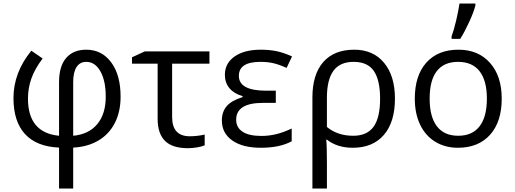

<svg xmlns="http://www.w3.org/2000/svg" viewBox="-20 -826 2914 1086"><path d="M314 240.2V8.8Q187 3.4 121.6 -67.6Q56.2 -138.7 56.2 -271Q56.2 -415.5 157.2 -539.1L221.2 -495.1Q177.7 -438 158 -383.3Q138.2 -328.6 138.2 -268.1Q138.2 -75.2 314 -58.1V-360.8Q314 -452.1 354.5 -498.5Q395 -544.9 467.8 -544.9Q555.7 -544.9 608.9 -473.4Q662.1 -401.9 662.1 -279.8Q662.1 -192.9 628.9 -129.2Q595.7 -65.4 535.2 -30.3Q474.6 4.9 394 8.8V240.2ZM578.1 -278.8Q578.1 -369.1 547.9 -422.6Q517.6 -476.1 467.8 -476.1Q432.1 -476.1 413.1 -446.8Q394 -417.5 394 -361.8V-58.1Q481.4 -65.9 529.8 -123.5Q578.1 -181.2 578.1 -278.8Z M1164.6 -535.2V-465.8H953.6V-164.1Q953.6 -55.2 1053.7 -55.2Q1076.7 -55.2 1100.6 -58.3Q1124.5 -61.5 1137.7 -64.9V-3.9Q1120.6 3.4 1093.5 7.8Q1066.4 12.2 1043 12.2Q954.6 12.2 913.1 -29.3Q871.6 -70.8 871.6 -153.8V-465.8H726.6V-502L798.8 -535.2Z M1540 -313V-244.1H1467.8Q1315.9 -244.1 1315.9 -148.9Q1315.9 -105 1351.8 -81.1Q1387.7 -57.1 1459 -57.1Q1500 -57.1 1540.5 -66.7Q1581.1 -76.2 1629.9 -99.1V-26.9Q1563 9.8 1455.1 9.8Q1352.5 9.8 1293.7 -31.5Q1234.9 -72.8 1234.9 -145Q1234.9 -192.9 1261.7 -224.9Q1288.6 -256.8 1352.1 -276.9V-282.2Q1304.2 -295.9 1278.1 -326.9Q1252 -357.9 1252 -402.8Q1252 -467.8 1306.6 -506.3Q1361.3 -544.9 1455.1 -544.9Q1502.4 -544.9 1542.7 -536.9Q1583 -528.8 1631.8 -506.8L1601.1 -441.9Q1555.2 -462.4 1523.4 -469.2Q1491.7 -476.1 1453.1 -476.1Q1331.1 -476.1 1331.1 -397Q1331.1 -313 1485.8 -313Z M2213.9 -268.1Q2213.9 -135.7 2151.4 -63Q2088.9 9.8 1975.1 9.8Q1887.7 9.8 1829.1 -36.1H1825.2Q1829.1 -6.3 1829.1 97.2V240.2H1747.1V-274.9Q1747.1 -404.8 1808.3 -474.9Q1869.6 -544.9 1983.9 -544.9Q2090.8 -544.9 2152.3 -470.9Q2213.9 -397 2213.9 -268.1ZM1980 -476.1Q1902.8 -476.1 1866 -425.5Q1829.1 -375 1829.1 -272.9V-107.9Q1888.7 -58.1 1978 -58.1Q2055.7 -58.1 2092.8 -108.9Q2129.9 -159.7 2129.9 -268.1Q2129.9 -372.6 2094.7 -424.3Q2059.6 -476.1 1980 -476.1Z M2817.9 -268.1Q2817.9 -137.2 2752 -63.7Q2686 9.8 2569.8 9.8Q2498 9.8 2442.4 -23.9Q2386.7 -57.6 2356.4 -120.6Q2326.2 -183.6 2326.2 -268.1Q2326.2 -398.9 2391.6 -471.9Q2457 -544.9 2573.2 -544.9Q2685.5 -544.9 2751.7 -470.2Q2817.9 -395.5 2817.9 -268.1ZM2410.2 -268.1Q2410.2 -165.5 2451.2 -111.8Q2492.2 -58.1 2571.8 -58.1Q2651.4 -58.1 2692.6 -111.6Q2733.9 -165 2733.9 -268.1Q2733.9 -370.1 2692.6 -423.1Q2651.4 -476.1 2570.8 -476.1Q2491.2 -476.1 2450.7 -423.8Q2410.2 -371.6 2410.2 -268.1ZM2534.2 -620.1Q2547.4 -655.3 2560.3 -710.7Q2573.2 -766.1 2579.1 -806.2H2668.9V-794.9Q2660.2 -758.8 2633.5 -700.9Q2606.9 -643.1 2583 -606H2534.2Z"/></svg>

Font: Open Sans ACDW
Style: acdw
Weight: 400
Foundry: Ascender Corporation
Version: Version 1.10